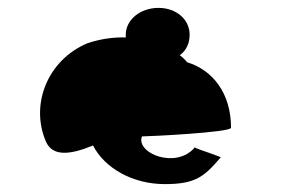

<svg xmlns="http://www.w3.org/2000/svg" viewBox="-20 -776 736 487"><path d="M96 -418C113 -377 160 -384 216 -407C245 -350 316 -309 398 -309C476 -309 498 -328 539 -376C551 -376 481 -397 474 -402C427 -346 324 -387 340 -430C356 -430 566 -440 566 -452C566 -539 520 -598 455 -618C449 -625 444 -630 436 -636C453 -648 461 -667 461 -688C461 -726 428 -756 382 -756C336 -756 299 -726 299 -688V-681C267 -682 233 -677 201 -666C102 -624 56 -513 96 -418ZM474 -402 475 -403C474 -403 473 -403 474 -402Z"/></svg>

Font: Ampere
Style: Ext
Weight: 400
Version: Version 1